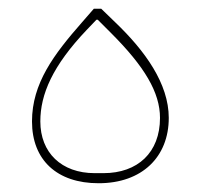

<svg xmlns="http://www.w3.org/2000/svg" viewBox="-20 -406 458 438"><path d="M205 12C304 12 365 -48 365 -137C365 -215 311 -290 243 -355L211 -386H194L167 -355C103 -282 53 -216 53 -129C53 -41 110 12 205 12ZM196 -11C120 -11 72 -58 72 -129C72 -191 100 -256 178 -338L200 -361H203L233 -331C310 -254 345 -195 345 -137C345 -58 294 -11 216 -11Z"/></svg>

Font: IBM Plex Arabic Thin
Style: Regular
Weight: 100
Designer: Mike Abbink, Paul van der Laan, Pieter van Rosmalen, Wael Morcos, Khajak Apelian
Foundry: Bold Monday
Version: Version 1.0